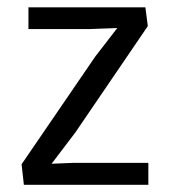

<svg xmlns="http://www.w3.org/2000/svg" viewBox="-20 -514 479 534"><path d="M59.1 -493.7H384.3L391.1 -441.4L189.5 -145.5L123.5 -58.6L182.6 -61H392.6V0H46.4L40 -57.1L245.1 -356.9L306.2 -436L227.1 -433.1H59.1Z"/></svg>

Font: Metrophobic
Style: Regular
Weight: 400
Designer: vernon adams
Foundry: vernon adams
Version: Version 1.000